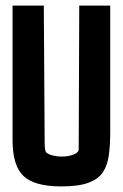

<svg xmlns="http://www.w3.org/2000/svg" viewBox="-20 -668 441 688"><path d="M200 0Q103 0 64 -37.5Q25 -75 25 -165V-648H137L140 -165V-160Q140 -152 140.5 -142Q141 -132 144 -125H143Q148 -117 165 -112Q182 -107 202 -107Q223 -107 241.5 -113.5Q260 -120 262 -131L264 -648H375V-197Q375 -149 370 -112Q365 -75 348.5 -50.5Q332 -26 296.5 -13Q261 0 200 0Z"/></svg>

Font: New Amsterdam
Style: Regular
Weight: 400
Designer: Vladimir Nikolic
Foundry: Vladimir Nikolic
Version: Version 1.000; ttfautohint (v1.8.4.7-5d5b)